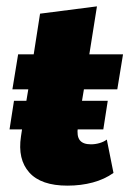

<svg xmlns="http://www.w3.org/2000/svg" viewBox="-20 -574 407 604"><path d="M10 -167 24 -257H63L69 -293H19L37 -403H86L106 -531L285 -554L261 -403H367L349 -293H244L238 -257H319L305 -167H184L231 -211L225 -174Q221 -146 231 -133Q241 -120 266 -120Q280 -120 293.5 -124Q307 -128 316 -135L337 -30Q309 -10 272 0Q235 10 192 10Q109 10 72 -31.5Q35 -73 46 -145L56 -211L99 -167Z"/></svg>

Font: Rokkitt SemiBold Black
Style: Italic
Weight: 900
Italic angle: -9°
Version: Version 3.103